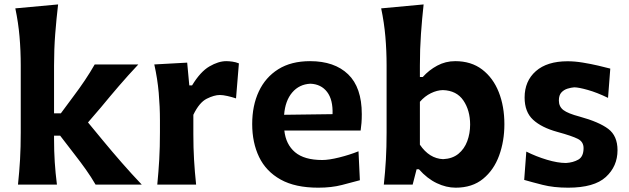

<svg xmlns="http://www.w3.org/2000/svg" viewBox="-20 -847 2888 881"><path d="M62.5 0Q68.8 -59.6 72 -115.2Q75.2 -170.9 75.2 -239.7V-546.4Q75.2 -614.3 69.6 -679Q64 -743.7 50.3 -808.6L246.6 -826.7Q238.8 -760.7 233.4 -691.4Q228 -622.1 228 -546.4V-327.1H259.3L317.9 -406.2Q345.2 -442.4 369.4 -478.5Q393.6 -514.6 414.6 -551.3H614.7Q567.9 -501.5 525.6 -452.4Q483.4 -403.3 442.9 -354L383.8 -285.2L453.6 -200.7Q495.1 -150.4 539.1 -100.1Q583 -49.8 630.4 0H418.5Q398.4 -34.7 374 -69.1Q349.6 -103.5 323.2 -137.2L255.9 -224.6H228V-210Q228 -153.3 231.2 -103.5Q234.4 -53.7 241.2 0Z M701.7 0Q707.5 -59.6 710.7 -115.2Q713.9 -170.9 713.9 -239.7V-294.4Q713.9 -356.9 708.3 -421.4Q702.6 -485.8 688 -551.3L838.9 -559.6L848.6 -455.1H861.3Q899.4 -518.1 940.9 -542.2Q982.4 -566.4 1018.1 -566.4Q1030.8 -566.4 1046.4 -564.2Q1062 -562 1076.2 -556.2L1063 -395.5Q1043.9 -401.9 1023.4 -406.5Q1002.9 -411.1 988.8 -411.1Q962.9 -411.1 928.7 -394Q894.5 -377 867.2 -320.3V-231.4Q867.2 -168.9 870.4 -114.3Q873.5 -59.6 879.9 0Z M1440.4 14.2Q1334.5 14.2 1267.6 -23.2Q1200.7 -60.5 1168.9 -126.5Q1137.2 -192.4 1137.2 -277.8Q1137.2 -362.3 1167.5 -427.2Q1197.8 -492.2 1256.8 -529.3Q1315.9 -566.4 1402.8 -566.4Q1514.6 -566.4 1577.4 -506.1Q1640.1 -445.8 1640.1 -323.2Q1640.1 -300.8 1638.7 -283Q1637.2 -265.1 1634.8 -248H1284.7Q1291.5 -184.6 1333.7 -148.7Q1376 -112.8 1459 -112.8Q1489.3 -112.8 1536.4 -124.5Q1583.5 -136.2 1625 -152.8L1631.3 -20Q1597.2 -10.7 1549.3 1.7Q1501.5 14.2 1440.4 14.2ZM1505.9 -323.2Q1508.3 -389.2 1481 -425Q1453.6 -460.9 1404.3 -462.9Q1353 -460.4 1320.8 -422.6Q1288.6 -384.8 1283.7 -320.3Z M2070.8 14.2Q2027.8 14.2 1984.1 -6.6Q1940.4 -27.3 1902.3 -70.3H1891.6L1873.5 0H1741.2Q1747.6 -59.6 1750.7 -115.2Q1753.9 -170.9 1753.9 -239.7V-546.4Q1753.9 -614.3 1748.3 -679Q1742.7 -743.7 1729 -808.6L1923.8 -826.7Q1916.5 -760.7 1911.6 -691.4Q1906.7 -622.1 1906.7 -546.4V-493.7H1919.9Q1948.2 -525.4 1986.3 -545.9Q2024.4 -566.4 2068.8 -566.4Q2142.1 -566.4 2192.4 -528.1Q2242.7 -489.7 2268.6 -424.3Q2294.4 -358.9 2294.4 -276.9Q2294.4 -199.7 2270.3 -133.3Q2246.1 -66.9 2196.5 -26.4Q2147 14.2 2070.8 14.2ZM2013.2 -116.7Q2055.7 -118.7 2083.3 -141.1Q2110.8 -163.6 2124 -199.2Q2137.2 -234.9 2137.2 -275.4Q2137.2 -340.3 2106.2 -386Q2075.2 -431.6 2012.2 -433.6Q1985.4 -433.1 1957.3 -419.4Q1929.2 -405.8 1906.7 -379.9V-183.1Q1949.7 -119.6 2013.2 -116.7Z M2586.9 14.2Q2520.5 14.2 2469.7 1.2Q2418.9 -11.7 2385.3 -21.5L2395 -151.4Q2439.9 -128.9 2489.5 -114Q2539.1 -99.1 2577.1 -99.1Q2609.9 -101.1 2633.8 -114.7Q2657.7 -128.4 2657.7 -167.5Q2657.7 -196.3 2631.6 -209.7Q2605.5 -223.1 2537.6 -241.7Q2464.8 -261.7 2426 -297.6Q2387.2 -333.5 2387.2 -399.4Q2387.2 -475.1 2438.7 -520.5Q2490.2 -565.9 2584.5 -565.9Q2617.2 -565.9 2654.3 -559.8Q2691.4 -553.7 2724.9 -545.9Q2758.3 -538.1 2780.3 -532.2L2770 -397.9Q2719.7 -422.4 2677.2 -434.3Q2634.8 -446.3 2614.7 -446.3Q2600.6 -445.3 2584 -440.2Q2567.4 -435.1 2555.9 -422.6Q2544.4 -410.2 2544.4 -385.7Q2544.4 -357.9 2565.2 -342Q2585.9 -326.2 2639.6 -312Q2728.5 -287.6 2771 -255.6Q2813.5 -223.6 2813.5 -157.7Q2813.5 -84 2760 -34.9Q2706.5 14.2 2586.9 14.2Z"/></svg>

Font: Pinar-DS3-FD Bold
Style: Regular
Weight: 700
Designer: Amin Abedi
Version: Version 3.000